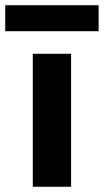

<svg xmlns="http://www.w3.org/2000/svg" viewBox="-60 -712 396 732"><path d="M316 -593H-40V-692H316ZM211 0H65V-507H211Z"/></svg>

Font: Hind Mysuru
Style: Bold
Weight: 700
Designer: Manushi Parikh, Hitesh Malaviya
Foundry: Indian Type Foundry
Version: Version 0.703;PS 1.0;hotconv 1.0.86;makeotf.lib2.5.63406